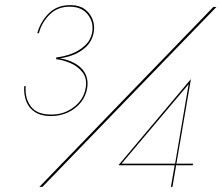

<svg xmlns="http://www.w3.org/2000/svg" viewBox="-20 -726 861 746"><path d="M821 -699 145 0H133L809 -699ZM199 -503Q228 -506 257.5 -517Q287 -528 309.5 -548.5Q332 -569 338 -600Q345 -638 322 -668.5Q299 -699 254 -700Q205 -701 173.5 -670Q142 -639 131 -597H125Q137 -642 170 -674.5Q203 -707 255 -706Q288 -706 309 -690.5Q330 -675 339.5 -651Q349 -627 344 -600Q338 -567 315.5 -545Q293 -523 261.5 -511.5Q230 -500 198 -498ZM178 -275Q140 -275 116 -290.5Q92 -306 82 -332.5Q72 -359 74 -391H80Q76 -345 99.5 -313Q123 -281 178 -281Q228 -280 267 -310Q306 -340 313 -385Q319 -421 301 -444.5Q283 -468 254.5 -480.5Q226 -493 198 -496L199 -501Q223 -499 246 -491Q269 -483 287 -469Q305 -455 314 -434Q323 -413 319 -385Q314 -353 294 -328Q274 -303 243.5 -289Q213 -275 178 -275ZM448 -90H662H664H730L729 -84H442ZM441 -85 722 -419V-420L650 0H644L659 -85L660 -88L713 -399L448 -85Z"/></svg>

Font: Jost Thin
Style: Italic
Weight: 200
Italic angle: -5°
Version: Version 3.710